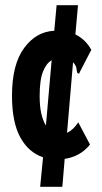

<svg xmlns="http://www.w3.org/2000/svg" viewBox="-20 -643 390 736"><path d="M219 73H134L145 -40Q89 -59 57.5 -117Q26 -175 26 -276Q26 -396 72.5 -459Q119 -522 188 -525L197 -623H279L269 -511Q308 -492 330 -452L287 -369L283 -360L276 -364Q274 -372 273 -381Q272 -390 263 -401L260 -404L237 -134Q260 -144 280 -174L325 -89Q306 -65 281 -51.5Q256 -38 228 -34ZM132 -275Q132 -235 138.5 -207Q145 -179 156 -162L178 -412Q158 -401 145 -369Q132 -337 132 -275Z"/></svg>

Font: Inconsolata ExtraCondensed Black
Style: Regular
Weight: 900
Width: 2
Monospace: yes
Designer: Raph Levien, Cyreal, Brenton Simpson
Foundry: Raph Levien, Cyreal, Google
Version: Version 3.001; ttfautohint (v1.8.2.53-6de2)